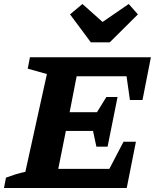

<svg xmlns="http://www.w3.org/2000/svg" viewBox="-48 -942 776 962"><path d="M-28 0 -18 -52Q6 -61 30 -68.5Q54 -76 79 -81L187 -571L91 -598L102 -655H708L666 -441H603L586 -560H336L301 -380H438L485 -456H541L491 -207H435L418 -286H282L244 -96H500L571 -232H633L587 0ZM407 -730 303 -870 365 -922 466 -832 597 -922 643 -870 502 -730Z"/></svg>

Font: Piazzolla
Style: Bold Italic
Weight: 700
Italic angle: -11.3°
Designer: Juan Pablo del Peral
Foundry: Huerta Tipografica
Version: Version 1.330